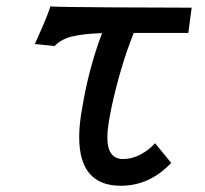

<svg xmlns="http://www.w3.org/2000/svg" viewBox="-20 -574 640 600"><path d="M104 -470.5Q128.5 -525 137.5 -554Q159.5 -552 326 -551Q492.5 -550 579 -550L568.5 -471H398Q376 -416.5 358.5 -356.8Q341 -297 329.5 -243.5Q322.5 -209 319 -186.5Q315.5 -164 315.5 -144Q315.5 -77 365 -77Q392 -77 418.8 -91Q445.5 -105 464.5 -126.5L515 -65Q447.5 6.5 357.5 6.5Q227.5 6.5 227.5 -145.5Q227.5 -186.5 236.5 -234.5Q257 -360 299 -470.5Q239 -468.5 204.5 -459.8Q170 -451 150.5 -430L89 -436.5Z"/></svg>

Font: JuliaMono MediumItalic
Style: Regular
Weight: 500
Italic angle: -9°
Monospace: yes
Designer: cormullion
Foundry: corm
Version: Version 0.049; ttfautohint (v1.8.4)